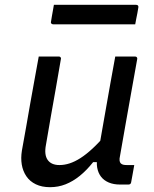

<svg xmlns="http://www.w3.org/2000/svg" viewBox="-20 -767 640 798"><path d="M141 -532Q162 -532 182.5 -532Q203 -532 225 -532Q228 -532 230 -530.5Q232 -529 233 -526.5Q234 -524 233 -521Q223 -462 212.5 -402.5Q202 -343 191.5 -284Q181 -225 171 -165Q163 -124 178 -102.5Q193 -81 227 -81Q248 -81 269.5 -88Q291 -95 314.5 -110Q338 -125 364.5 -149.5Q391 -174 421 -209L399 -93H367Q340 -59 311.5 -36Q283 -13 252.5 -1Q222 11 188 11Q154 11 129 -1Q104 -13 89.5 -34.5Q75 -56 70.5 -83Q66 -110 71 -141Q80 -190 88.5 -238.5Q97 -287 105.5 -336Q114 -385 123 -433Q128 -458 132 -482.5Q136 -507 141 -532ZM459 -532Q473 -532 486.5 -532Q500 -532 514 -532Q528 -532 541 -532Q545 -532 547 -530.5Q549 -529 550 -526.5Q551 -524 550 -520Q538 -454 526 -386Q514 -318 502 -251Q490 -184 479 -120Q476 -107 477 -99.5Q478 -92 482 -88Q486 -84 492 -82.5Q498 -81 507 -81Q510 -81 512.5 -81Q515 -81 518 -81Q521 -81 523 -81H538Q535 -63 531.5 -44.5Q528 -26 525 -9Q524 -4 521 -2Q518 0 514 0Q511 0 505 0Q499 0 492 0Q485 0 479 0Q452 0 432 -8.5Q412 -17 400 -32.5Q388 -48 384 -70Q380 -92 386 -120Q395 -171 403.5 -220.5Q412 -270 421 -320Q430 -370 439 -422Q448 -474 459 -532ZM204 -747H545Q551 -747 553.5 -744Q556 -741 555 -736Q553 -724 551 -712.5Q549 -701 546.5 -690Q544 -679 542 -666H201Q198 -666 195.5 -667.5Q193 -669 192 -671.5Q191 -674 192 -677Q194 -690 196 -701.5Q198 -713 200 -724Q202 -735 204 -747Z"/></svg>

Font: Rec Mono Linear
Style: Italic
Weight: 400
Italic angle: -10°
Monospace: yes
Version: Version 1.085; ttfautohint (v1.8.4.7-5d5b)